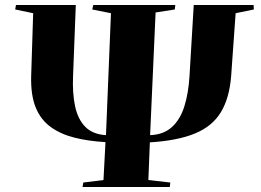

<svg xmlns="http://www.w3.org/2000/svg" viewBox="-20 -750 1047 770"><path d="M311 0 314 -18 395 -28 403 -180Q334 -184 278.5 -198Q223 -212 183 -241Q143 -270 123 -319.5Q103 -369 105 -445L113 -697L41 -712L44 -730H284L273 -445Q270 -377 281 -324.5Q292 -272 322 -241.5Q352 -211 405 -208L425 -697L350 -712L354 -730H683L681 -712L604 -700L582 -208Q636 -210 669.5 -240.5Q703 -271 719.5 -324Q736 -377 740 -445L757 -730H997L998 -712L925 -697L907 -445Q900 -356 865.5 -299.5Q831 -243 761.5 -214.5Q692 -186 581 -179L575 -28L663 -18L661 0Z"/></svg>

Font: Literata 72pt ExtraBold
Style: Italic
Weight: 800
Italic angle: -2°
Designer: Latin by Veronika Burian and Jose Scaglione. Greek by Irene Vlachou. Cyrillic by Vera Evstafieva
Foundry: TypeTogether
Version: Version 3.002